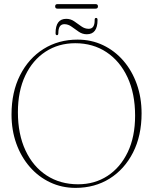

<svg xmlns="http://www.w3.org/2000/svg" viewBox="-20 -902 744 933"><path d="M357 -709.5Q424 -709.5 480.8 -682.5Q537.5 -655.5 579.5 -607Q621.5 -558.5 644.8 -493Q668 -427.5 668 -351Q668 -242.5 626.5 -161Q585 -79.5 512.8 -34.2Q440.5 11 347 11Q280.5 11 223.8 -15.8Q167 -42.5 124.8 -91Q82.5 -139.5 59.2 -204.5Q36 -269.5 36 -345.5Q36 -454.5 77.5 -536.5Q119 -618.5 191.5 -664Q264 -709.5 357 -709.5ZM636.5 -340Q636.5 -447 599.8 -526Q563 -605 497.5 -648.5Q432 -692 345.5 -692Q264.5 -692 201.5 -651Q138.5 -610 102.8 -534.8Q67 -459.5 67 -356.5Q67 -250 103.8 -171.2Q140.5 -92.5 206.5 -49.5Q272.5 -6.5 359.5 -6.5Q440 -6.5 502.5 -47.2Q565 -88 600.8 -162.8Q636.5 -237.5 636.5 -340ZM402 -735.5Q380.5 -735.5 362.8 -747.8Q345 -760 328.2 -772.2Q311.5 -784.5 293 -784.5Q263.5 -784.5 263.5 -741.5Q263.5 -731 257 -731Q250 -731 250 -741Q250 -810.5 302 -810.5Q323.5 -810.5 341 -798.2Q358.5 -786 375.2 -774Q392 -762 411 -762Q440.5 -762 440 -804.5Q439.5 -815 447 -815Q454 -815 454 -805Q454 -735.5 402 -735.5ZM248 -871Q248 -882 259 -882H444.5Q456 -882 456 -871Q456 -860 444.5 -860H259Q248 -860 248 -871Z"/></svg>

Font: Fraunces 144pt Soft Thin
Style: Regular
Weight: 100
Version: Version 1.000;[0bf87f6ff]